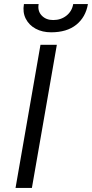

<svg xmlns="http://www.w3.org/2000/svg" viewBox="-20 -919 450 939"><path d="M178 -700H258L136 0H56ZM97 -899H169Q163 -865 184 -843Q205 -821 240 -821Q278 -821 305 -842.5Q332 -864 338 -899H410Q399 -835 353 -798Q307 -761 230 -761Q187 -761 154.5 -778.5Q122 -796 106 -827.5Q90 -859 97 -899Z"/></svg>

Font: Fixel Italic Variable Display Thin
Style: Italic
Weight: 100
Italic angle: -10°
Designer: AlfaBravo + MacPaw
Foundry: Kyrylo Tkachov, Marchela Mozhyna, Serhii Makarenko, Maria Weinstein, Zakhar Kryvoshyya
Version: Version 1.210;Glyphs 3.2 (3217)